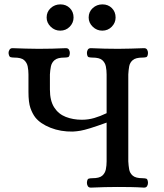

<svg xmlns="http://www.w3.org/2000/svg" viewBox="-20 -854 747 877"><path d="M395 3Q385 3 381 -4Q377 -11 377 -19Q378 -36 385 -38Q392 -40 402 -40Q434 -40 447 -51.5Q460 -63 463.5 -80.5Q467 -98 467 -117V-294Q420 -277 392.5 -268.5Q365 -260 348 -257Q331 -254 313 -253Q257 -252 210.5 -270.5Q164 -289 141 -318Q128 -335 119 -360.5Q110 -386 110 -434V-514Q110 -533 106.5 -550.5Q103 -568 90 -579.5Q77 -591 45 -591Q35 -591 28 -593Q21 -595 19 -612Q19 -620 23.5 -627Q28 -634 37 -634Q69 -633 97.5 -632Q126 -631 156 -631Q217 -631 281 -634Q291 -634 295 -627Q299 -620 299 -612Q298 -595 291 -593Q284 -591 274 -591Q243 -591 229.5 -579.5Q216 -568 212.5 -550.5Q209 -533 208 -514V-445Q208 -394 227.5 -363.5Q247 -333 280.5 -320Q314 -307 354 -307Q383 -307 410.5 -315Q438 -323 467 -337V-514Q467 -533 463.5 -550.5Q460 -568 447 -579.5Q434 -591 402 -591Q392 -591 385 -593Q378 -595 377 -612Q377 -620 381 -627Q385 -634 395 -634Q460 -631 520 -631Q549 -631 577.5 -632Q606 -633 638 -634Q648 -634 652 -627Q656 -620 656 -612Q655 -595 648 -593Q641 -591 631 -591Q600 -591 586.5 -579.5Q573 -568 570 -550.5Q567 -533 566 -514V-117Q567 -98 570 -80.5Q573 -63 586.5 -51.5Q600 -40 631 -40Q641 -40 648 -38Q655 -36 656 -19Q656 -11 652 -4Q648 3 638 3Q606 1 577 0.5Q548 0 518 0Q460 0 395 3ZM447 -714Q422 -714 403.5 -732Q385 -750 385 -774Q385 -800 403.5 -817Q422 -834 448 -834Q474 -834 491 -817Q508 -800 508 -774Q508 -750 490.5 -732Q473 -714 447 -714ZM255 -714Q230 -714 211.5 -732Q193 -750 193 -774Q193 -800 211.5 -817Q230 -834 256 -834Q282 -834 299 -817Q316 -800 316 -774Q316 -750 298.5 -732Q281 -714 255 -714Z"/></svg>

Font: Alice
Style: Regular
Weight: 400
Designer: Ksenia Yerulevich
Foundry: Cyreal (http://www.cyreal.org/)
Version: Version 2.003; ttfautohint (v1.8.3)